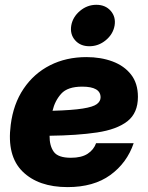

<svg xmlns="http://www.w3.org/2000/svg" viewBox="-20 -764 612 796"><path d="M260.3 11.7Q139.2 11.7 73.5 -53Q7.8 -117.7 24.4 -246.1Q35.2 -333 77.9 -396.2Q120.6 -459.5 187.5 -493.4Q254.4 -527.3 338.4 -527.3Q397.9 -527.3 446.5 -509.3Q495.1 -491.2 523.4 -454.8Q551.8 -418.5 551.8 -362.3Q551.8 -295.4 508.1 -261.2Q464.4 -227.1 382.3 -214.8Q300.3 -202.6 185.5 -201.2Q185.1 -159.7 202.9 -134.8Q220.7 -109.9 273.9 -109.9Q317.9 -109.9 343.3 -126.5Q368.7 -143.1 378.4 -170.4H534.2Q506.3 -88.4 437.3 -38.3Q368.2 11.7 260.3 11.7ZM197.8 -304.7Q280.3 -307.1 323.2 -314Q366.2 -320.8 381.6 -332.5Q397 -344.2 397 -360.4Q397 -404.8 320.8 -404.8Q260.3 -404.8 233.9 -375.5Q207.5 -346.2 197.8 -304.7ZM350.6 -572.3Q313 -572.3 291.3 -597.2Q269.5 -622.1 275.4 -658.2Q281.7 -693.8 311.8 -719Q341.8 -744.1 379.4 -744.1Q417 -744.1 439 -719Q460.9 -693.8 455.1 -658.2Q448.7 -622.1 418.5 -597.2Q388.2 -572.3 350.6 -572.3Z"/></svg>

Font: Inter Display ExtraBold
Style: Italic
Weight: 800
Italic angle: -9.39999°
Designer: Rasmus Andersson
Foundry: rsms
Version: Version 4.000;git-a52131595